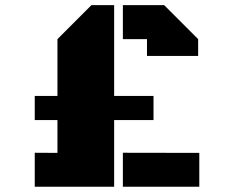

<svg xmlns="http://www.w3.org/2000/svg" viewBox="-20 -711 891 731"><path d="M414.6 -345.7H564.5V-253.9H414.6V0H112.3V-129.4L198.7 -128.9V-129.4V-253.9H112.3V-345.7H198.7V-562L328.1 -691.4H414.6ZM447.8 -562V-691.4H605L734.4 -562V-498H539.6V-562ZM447.8 0V-129.4L738.8 -128.9V0Z"/></svg>

Font: Black Ops One
Style: Regular
Weight: 400
Designer: James Grieshaber
Foundry: James Grieshaber
Version: Version 1.002